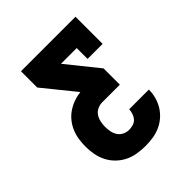

<svg xmlns="http://www.w3.org/2000/svg" viewBox="-200 -663 1001 1001"><g transform="rotate(-45 300.0 -162.5)"><path d="M298 205Q268 205 238.5 200Q209 195 182.5 182Q156 169 134.5 148Q113 127 99.5 100.5Q86 74 80.5 44.5Q75 15 75 -14Q75 -41 79 -67Q83 -93 93 -117Q103 -141 119.5 -162Q136 -183 158 -198Q180 -213 204.5 -222Q229 -231 256 -234V-236L115 -410V-530H517V-330H406V-410H290L430 -236V-116H300Q282 -116 265 -108Q248 -100 238 -85Q228 -70 224 -51.5Q220 -33 220 -15Q220 -15 220 -15Q220 -15 220 -15Q220 3 223.5 21Q227 39 237 54Q247 69 263.5 77Q280 85 298 85Q313 85 328 80.5Q343 76 353 65Q363 54 368 39Q373 24 374 9H519Q519 37 511.5 64Q504 91 489.5 114.5Q475 138 453.5 156.5Q432 175 406.5 186Q381 197 353.5 201Q326 205 298 205Z"/></g></svg>

Font: Iosevka Slab Heavy Extended
Style: Regular
Weight: 900
Width: 7
Monospace: yes
Designer: Belleve Invis
Foundry: Belleve Invis
Version: Version 11.1.0; ttfautohint (v1.8.3)